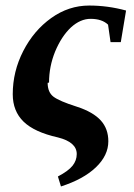

<svg xmlns="http://www.w3.org/2000/svg" viewBox="-20 -491 485 693"><path d="M157 -193 152 -192Q152 -158 173 -142Q194 -126 257 -106Q316 -87 344 -56Q371 -26 371 19Q371 70 326 113Q281 156 200 182L189 146Q227 126 242 107Q257 88 257 65Q257 22 189 5Q104 -14 65 -52Q26 -90 26 -151Q26 -233 64 -307Q102 -381 165 -426Q228 -471 302 -471Q369 -471 435 -453L416 -339H379L370 -402Q348 -423 307 -423Q270 -423 236 -392Q202 -360 179 -305Q157 -251 157 -193Z"/></svg>

Font: Libra Serif Modern
Style: Bold Italic
Weight: 700
Italic angle: -12°
Designer: Stefan Peev, Context Ltd
Foundry: Stefan Peev, Context Ltd
Version: Version 1.000